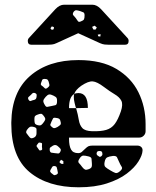

<svg xmlns="http://www.w3.org/2000/svg" viewBox="-20 -785 663 815"><path d="M314 10Q183 10 105.5 -54.5Q28 -119 28 -259V-266Q30 -395 107.5 -462.5Q185 -530 313 -530Q411 -530 474 -492.5Q537 -455 567.5 -393.5Q598 -332 598 -258V-228Q598 -217 590 -209Q582 -201 571 -201H273V-196Q273 -166 281.5 -150.5Q290 -135 312 -135Q321 -135 327 -140Q333 -145 341 -153Q350 -162 356 -164.5Q362 -167 374 -167H563Q573 -167 579.5 -161Q586 -155 585 -145Q584 -126 567.5 -99.5Q551 -73 518 -48Q485 -23 434 -6.5Q383 10 314 10ZM170 -450Q161 -450 159 -445.5Q157 -441 154 -432Q152 -427 154.5 -424Q157 -421 162 -418Q167 -413 170.5 -410Q174 -407 180 -411Q187 -416 189 -420Q191 -424 188 -433Q186 -442 182.5 -446Q179 -450 170 -450ZM273 -326H303Q302 -328 301 -331Q296 -349 294 -362Q292 -375 295 -386Q302 -390 313 -390Q353 -390 353 -327L303 -326Q311 -298 314.5 -276Q318 -254 329.5 -241.5Q341 -229 371 -228Q408 -227 430.5 -233.5Q453 -240 467 -258.5Q481 -277 493 -312Q503 -342 495 -357.5Q487 -373 466.5 -385Q446 -397 421 -416Q392 -438 373.5 -439.5Q355 -441 325 -421Q300 -403 295 -386Q273 -374 273 -326ZM129 -390Q123 -392 119.5 -390Q116 -388 112 -383Q106 -377 101.5 -373.5Q97 -370 101 -362Q106 -354 111 -356.5Q116 -359 125 -361Q134 -363 135 -373Q136 -379 135.5 -383Q135 -387 129 -390ZM207 -379Q195 -385 188.5 -384Q182 -383 174 -374Q165 -364 164 -357.5Q163 -351 170 -340Q175 -330 181.5 -331.5Q188 -333 199 -335Q209 -337 215 -338.5Q221 -340 222 -351Q223 -363 220.5 -368.5Q218 -374 207 -379ZM164 -295Q159 -302 154 -302Q149 -302 141 -299Q132 -296 129 -292.5Q126 -289 126 -280Q126 -269 127.5 -263Q129 -257 139 -254Q150 -251 155 -254.5Q160 -258 167 -268Q173 -276 172 -281.5Q171 -287 164 -295ZM215 -285Q207 -286 205 -282Q203 -278 199 -270Q196 -262 194 -257.5Q192 -253 198 -248Q205 -241 210 -241Q215 -241 224 -246Q232 -251 236 -255Q240 -259 237 -269Q235 -279 230 -281.5Q225 -284 215 -285ZM124 -246Q112 -249 106.5 -246Q101 -243 94 -233Q89 -224 92.5 -219.5Q96 -215 102 -207Q107 -200 111 -198.5Q115 -197 122 -200Q135 -205 135 -219Q135 -230 135 -236.5Q135 -243 124 -246ZM158 -163Q158 -170 158.5 -174Q159 -178 153 -179Q146 -181 143.5 -178.5Q141 -176 137 -170Q134 -166 135.5 -163.5Q137 -161 140 -157Q144 -152 146 -148.5Q148 -145 154 -147Q160 -149 159 -153Q158 -157 158 -163ZM226 -164Q217 -173 205 -167Q197 -162 193.5 -159Q190 -156 191 -147Q193 -138 198 -137Q203 -136 212 -135Q221 -134 226.5 -133.5Q232 -133 236 -141Q240 -149 236.5 -153.5Q233 -158 226 -164ZM414 -137Q412 -142 409.5 -143Q407 -144 402 -144Q393 -144 391 -138Q388 -130 394 -125Q399 -122 401.5 -120Q404 -118 409 -121Q414 -125 414.5 -128Q415 -131 414 -137ZM370 -92Q369 -104 368.5 -111Q368 -118 356 -121Q341 -125 333 -124.5Q325 -124 317 -111Q309 -99 315 -93Q321 -87 329 -76Q336 -67 341.5 -65Q347 -63 357 -67Q367 -71 369 -76.5Q371 -82 370 -92ZM485 -99Q480 -111 476.5 -117.5Q473 -124 459 -123Q443 -121 435 -117Q427 -113 424 -97Q421 -82 427.5 -76Q434 -70 448 -62Q461 -54 469.5 -51Q478 -48 490 -59Q502 -69 496.5 -77Q491 -85 485 -99ZM249 -101 239 -107 232 -97 239 -90 249 -89ZM213 -80Q206 -81 203.5 -78.5Q201 -76 198 -70Q194 -64 193 -60Q192 -56 197 -51Q204 -45 208 -42.5Q212 -40 220 -44Q227 -48 225.5 -53Q224 -58 223 -66Q222 -72 220.5 -75.5Q219 -79 213 -80ZM114 -595Q98 -595 98 -611Q98 -619 103 -624L215 -746Q233 -765 252 -765H372Q391 -765 409 -746L521 -624Q526 -619 526 -611Q526 -595 510 -595H444Q434 -595 424.5 -596Q415 -597 404 -602L312 -644L220 -602Q210 -597 200 -596Q190 -595 180 -595ZM320 -738Q310 -741 304 -741.5Q298 -742 292 -734Q287 -725 291 -720.5Q295 -716 301 -709Q307 -701 310.5 -695.5Q314 -690 323 -694Q334 -698 336.5 -703Q339 -708 339 -720Q339 -730 334 -732.5Q329 -735 320 -738ZM382 -676 371 -671 376 -660 385 -659 391 -668ZM209 -670 200 -673 194 -665 200 -658 208 -661ZM407 -640 395 -638 397 -631 406 -630Z"/></svg>

Font: Rubik Moonrocks
Style: Regular
Weight: 400
Designer: Hubert and Fischer, NaN
Foundry: Hubert and Fischer, NaN
Version: Version 2.200